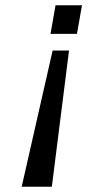

<svg xmlns="http://www.w3.org/2000/svg" viewBox="-20 -546 373 726"><path d="M62 160 179 -355H241L176 160ZM171 -418 190 -526H290L271 -418Z"/></svg>

Font: Archivo VF Beta
Style: Italic
Weight: 400
Italic angle: -10°
Designer: Hector Gatti
Foundry: Omnibus-Type
Version: Version 1.002